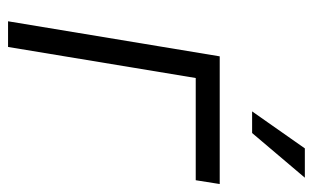

<svg xmlns="http://www.w3.org/2000/svg" viewBox="-174 -622 796 489"><g transform="rotate(90 224.5 -378.0)"><path d="M449.2 -539.1 439.5 -478H179.2L100.1 0H34.7L124 -539.1ZM264.2 -621.6 358.4 -755.9H433.1L319.3 -621.6Z"/></g></svg>

Font: Inter 18pt Light
Style: Italic
Weight: 300
Italic angle: -9.3988°
Designer: Rasmus Andersson
Foundry: rsms
Version: Version 4.001;git-66647c0bb